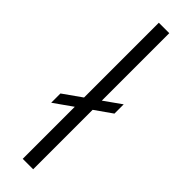

<svg xmlns="http://www.w3.org/2000/svg" viewBox="-277 -807 806 806"><g transform="rotate(45 126.0 -404.0)"><path d="M95 0V-309L13 -251V-306L95 -364V-808H157V-407.5L233 -461.5V-406.5L157 -353V0Z"/></g></svg>

Font: Encode Sans Exp Lt
Style: Regular
Weight: 300
Width: 7
Designer: Multiple Designers
Foundry: Impallari Type
Version: Version 3.002; ttfautohint (v1.8.3) -l 8 -r 50 -G 200 -x 14 